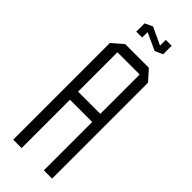

<svg xmlns="http://www.w3.org/2000/svg" viewBox="-278 -889 921 921"><g transform="rotate(45 182.0 -429.0)"><path d="M50 0V-656L106 -704H107V0ZM107 -328V-383H258V-328ZM258 0V-650H314V0ZM107 -650V-704H266L314 -651V-650ZM101 -784V-839L141 -842V-784ZM229 -797V-856H269V-799ZM228 -781 101 -839V-840L139 -858H141L268 -799V-798L230 -781Z"/></g></svg>

Font: Foldit Light
Style: Regular
Weight: 300
Version: Version 1.003